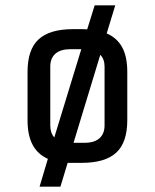

<svg xmlns="http://www.w3.org/2000/svg" viewBox="-20 -609 580 718"><path d="M286 0H233L206 89H128L159 -15Q121 -32 102 -67.5Q83 -103 83 -160V-340Q83 -424 124.5 -462Q166 -500 253 -500H286Q300 -500 306 -499L334 -589H411L379 -484Q418 -467 437 -432Q456 -397 456 -340V-160Q456 -76 414.5 -38Q373 0 286 0ZM183 -95 284 -425H243Q206 -425 187 -408Q168 -391 168 -360V-140Q168 -112 183 -95ZM355 -404 255 -75H296Q333 -75 352 -92Q371 -109 371 -140V-360Q371 -388 355 -404Z"/></svg>

Font: Share Tech Mono
Style: Regular
Weight: 400
Designer: Ralph Oliver du Carrois
Foundry: Ralph Oliver du Carrois
Version: Version 1.003